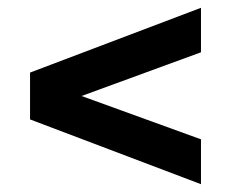

<svg xmlns="http://www.w3.org/2000/svg" viewBox="-20 -568 591 492"><path d="M495 -434 189 -322 495 -211V-96L57 -262V-382L495 -548Z"/></svg>

Font: Montserrat Ace
Style: Bold
Weight: 700
Designer: Julieta Ulanovsky
Foundry: Julieta Ulanovsky
Version: Version 1